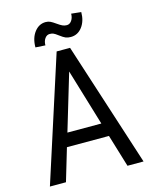

<svg xmlns="http://www.w3.org/2000/svg" viewBox="-130 -976 836 1060"><g transform="rotate(-15 288.0 -446.0)"><path d="M437.5 -885.7Q437.5 -834.5 412.1 -801Q386.7 -767.6 346.7 -767.6Q329.6 -767.6 317.4 -772.7Q305.2 -777.8 285.6 -792.7Q266.1 -807.6 257.3 -810.8Q248.5 -814 237.3 -814Q220.7 -814 209.7 -798.3Q198.7 -782.7 198.7 -759.3L142.6 -762.7Q142.6 -815.9 168.5 -849.6Q194.3 -883.3 232.9 -883.3Q247.6 -883.3 259.3 -877.7Q271 -872.1 288.8 -859.4Q306.6 -846.7 317.9 -841.6Q329.1 -836.4 342.3 -836.4Q358.9 -836.4 370.1 -852.3Q381.3 -868.2 381.3 -891.6ZM408.2 -185.5H168L112.8 0H21L250 -710.9H326.7L556.2 0H464.4ZM191.4 -262.7H385.3L288.1 -585.9Z"/></g></svg>

Font: TypoPRO Roboto
Style: Regular
Weight: 400
Designer: Google
Version: Version 2.136; 2016